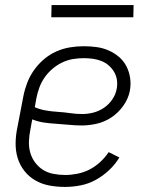

<svg xmlns="http://www.w3.org/2000/svg" viewBox="-20 -724 590 756"><path d="M236 12Q204 12 174.5 6.5Q145 1 119.5 -13.5Q94 -28 76 -51Q58 -74 49.5 -102Q41 -130 41.5 -161.5Q42 -193 49 -225L72 -345Q77 -371 87 -397.5Q97 -424 114 -448Q131 -472 153.5 -491Q176 -510 202 -521.5Q228 -533 255.5 -537.5Q283 -542 309 -542Q336 -542 361 -538.5Q386 -535 408.5 -525Q431 -515 449 -499.5Q467 -484 478 -462.5Q489 -441 492.5 -416Q496 -391 491 -365Q485 -335 465.5 -307.5Q446 -280 419 -262Q392 -244 361.5 -237Q331 -230 302 -230Q277 -230 252.5 -232.5Q228 -235 202.5 -236.5Q177 -238 153 -241.5Q129 -245 107 -254L100 -216Q95 -192 94 -168.5Q93 -145 99 -123.5Q105 -102 118 -84.5Q131 -67 149 -55.5Q167 -44 190 -39.5Q213 -35 237 -35Q260 -35 285 -40Q310 -45 332.5 -56.5Q355 -68 374.5 -86Q394 -104 408 -125L450 -104Q434 -77 409.5 -54Q385 -31 356.5 -15.5Q328 0 297 6Q266 12 236 12ZM304 -275Q325 -275 347 -280.5Q369 -286 388.5 -299Q408 -312 421.5 -331.5Q435 -351 439 -372Q443 -391 440.5 -408.5Q438 -426 429.5 -440.5Q421 -455 408.5 -466Q396 -477 380 -483.5Q364 -490 346 -492.5Q328 -495 310 -495Q289 -495 267.5 -491.5Q246 -488 225 -478Q204 -468 186 -452.5Q168 -437 155 -418Q142 -399 134.5 -378Q127 -357 123 -336L117 -302Q137 -293 160.5 -289Q184 -285 208.5 -283.5Q233 -282 256.5 -278.5Q280 -275 304 -275ZM505 -656H182L183 -704H506Z"/></svg>

Font: Lode Dark
Style: Italic
Weight: 400
Italic angle: -11°
Monospace: yes
Designer: Belleve Invis
Foundry: Belleve Invis
Version: Version 29.2.0; ttfautohint (v1.8.3)